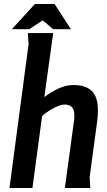

<svg xmlns="http://www.w3.org/2000/svg" viewBox="-20 -933 531 953"><path d="M244 -769 200 -451Q231 -475 269 -493Q307 -511 345 -511Q387 -511 414 -497Q441 -483 453.5 -455.5Q466 -428 466 -387Q466 -360 463 -336L425 -54L428 0H302L346 -324Q348 -333 348.5 -342Q349 -351 349 -360Q349 -378 344 -390Q339 -402 328.5 -408Q318 -414 299 -414Q287 -414 271.5 -408Q256 -402 240 -393Q224 -384 210.5 -374.5Q197 -365 189 -357L141 0H27L122 -715L118 -769ZM192 -832 125 -788H39L153 -913H251L332 -788H244Z"/></svg>

Font: Rosario
Style: Italic
Weight: 400
Italic angle: -8.05°
Designer: Hector Gatti
Foundry: Omnibus Type
Version: Version 1.201